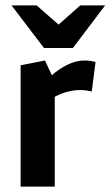

<svg xmlns="http://www.w3.org/2000/svg" viewBox="-20 -688 408 708"><path d="M56.1 0V-447.3L145.9 -464.9L171.2 -410.5Q196.1 -432.9 227.8 -448.9Q259.6 -464.9 291.9 -464.9Q304.5 -464.9 314.1 -463.3Q323.7 -461.7 332.4 -459.6L318.3 -350.8Q310.2 -352.8 299.3 -354.3Q288.3 -355.9 275.1 -355.9Q252.2 -355.9 228.4 -349.5Q204.5 -343.2 181.9 -331.2V0ZM115.3 -668 196 -597.2 275.7 -668H367.6L248.8 -511H142.2L22.7 -668Z"/></svg>

Font: Ancizar Sans Thin
Style: Regular
Weight: 100
Designer: Cesar Puertas, Viviana Monsalve, Julian Moncada, Julian Prieto, Jose Castro, Mariel Hernandez, Felipe Aragon, Sara Alarc
Version: Version 8.100